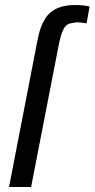

<svg xmlns="http://www.w3.org/2000/svg" viewBox="-20 -745 377 765"><path d="M16 0 130 -588Q145 -664 180 -694.5Q215 -725 279 -725Q313 -725 337 -719L325 -652Q306 -656 284 -656Q269 -654 259 -651.5Q249 -649 241.5 -641Q234 -633 228 -618Q222 -603 216 -576L104 0Z"/></svg>

Font: Libra Sans Modern
Style: Italic
Weight: 400
Italic angle: -12°
Foundry: Stefan Peev, Context Ltd
Version: Version 1.000